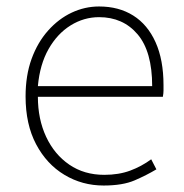

<svg xmlns="http://www.w3.org/2000/svg" viewBox="-20 -560 567 593"><path d="M300 13Q234 13 179 -20Q124 -53 91.5 -114.5Q59 -176 59 -262Q59 -327 77.5 -378Q96 -429 128.5 -465.5Q161 -502 201.5 -521Q242 -540 286 -540Q347 -540 391.5 -512Q436 -484 460.5 -429.5Q485 -375 485 -297Q485 -289 485 -280.5Q485 -272 483 -261H97Q97 -192 122.5 -137.5Q148 -83 194 -51.5Q240 -20 302 -20Q347 -20 382 -33Q417 -46 447 -68L463 -37Q433 -19 396 -3Q359 13 300 13ZM97 -294H450Q450 -401 405 -454Q360 -507 286 -507Q239 -507 198 -481.5Q157 -456 130 -408.5Q103 -361 97 -294Z"/></svg>

Font: Noto Sans SC Thin
Style: Regular
Weight: 100
Designer: Ryoko NISHIZUKA 西塚涼子 (kana, bopomofo & ideographs); Paul D. Hunt (Latin, Greek & Cyrillic); Sandoll Communications 산돌커뮤니
Foundry: Adobe
Version: Version 2.004-H2;hotconv 1.0.118;makeotfexe 2.5.65603